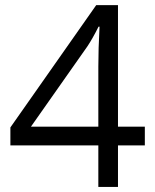

<svg xmlns="http://www.w3.org/2000/svg" viewBox="-20 -738 612 758"><path d="M551.8 -164.1H445.8V0H368.2V-164.1H21V-234.9L359.9 -717.8H445.8V-237.8H551.8ZM368.2 -237.8V-475.1Q368.2 -544.9 373 -632.8H369.1Q345.7 -585.9 325.2 -555.2L102.1 -237.8Z"/></svg>

Font: f09607729
Style: Regular
Weight: 400
Foundry: Ascender Corporation
Version: Version 1.10